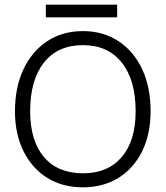

<svg xmlns="http://www.w3.org/2000/svg" viewBox="-20 -793 708 821"><path d="M176 -773H481V-719H176ZM44 -317Q44 -420 80.5 -497Q117 -574 182 -617Q247 -660 335 -660Q421 -660 486.5 -617Q552 -574 588 -497Q624 -420 624 -317Q624 -220 588 -146.5Q552 -73 486.5 -32.5Q421 8 335 8Q247 8 182 -32.5Q117 -73 80.5 -146.5Q44 -220 44 -317ZM560 -317Q560 -451 500.5 -525.5Q441 -600 335 -600Q227 -600 168 -525.5Q109 -451 109 -317Q109 -191 168 -121.5Q227 -52 335 -52Q441 -52 500.5 -121.5Q560 -191 560 -317Z"/></svg>

Font: Overused Grotesk Book
Style: Regular
Weight: 350
Version: Version 0.003